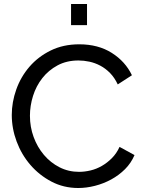

<svg xmlns="http://www.w3.org/2000/svg" viewBox="-20 -936 722 962"><path d="M39 -360Q39 -424 61.5 -487.5Q84 -551 127.5 -601.5Q171 -652 234 -683Q297 -714 377 -714Q472 -714 540 -671Q608 -628 641 -559L570 -513Q554 -547 531.5 -570Q509 -593 482.5 -607Q456 -621 428 -627Q400 -633 373 -633Q314 -633 268.5 -608.5Q223 -584 192 -544.5Q161 -505 145.5 -455.5Q130 -406 130 -356Q130 -300 148.5 -249.5Q167 -199 200 -160Q233 -121 278 -98Q323 -75 376 -75Q404 -75 433.5 -82Q463 -89 490 -104.5Q517 -120 540.5 -143.5Q564 -167 579 -200L654 -159Q637 -119 606.5 -88.5Q576 -58 537.5 -37Q499 -16 456 -5Q413 6 372 6Q299 6 238 -26Q177 -58 132.5 -109.5Q88 -161 63.5 -226.5Q39 -292 39 -360ZM336 -810V-916H416V-810Z"/></svg>

Font: Boldmen Medium
Style: Regular
Weight: 400
Designer: Matt McInerney, Pablo Impallari, Rodrigo Fuenzalida
Foundry: LIVING CONCEPT
Version: Version 1.000